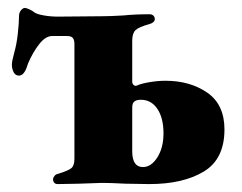

<svg xmlns="http://www.w3.org/2000/svg" viewBox="-20 -462 612 485"><path d="M114 -9Q114 -13 117.5 -17.5Q121 -22 127 -23Q153 -31 160.5 -37.5Q168 -44 168 -61V-351Q168 -361 164 -366Q160 -371 149 -371H112Q95 -371 79 -350.5Q63 -330 51 -302Q50 -299 47 -290.5Q44 -282 39 -276.5Q34 -271 28 -271Q19 -271 14.5 -279.5Q10 -288 10 -299Q10 -307 16 -329Q22 -350 25 -377Q28 -404 28 -421Q28 -430 33 -436Q38 -442 43 -442Q46 -442 54 -438.5Q62 -435 68 -430Q74 -426 91 -423Q108 -420 126 -420L239 -421Q258 -421 292 -423Q321 -426 358 -426Q364 -426 367.5 -422.5Q371 -419 371 -414Q371 -405 357 -401Q331 -394 322.5 -386Q314 -378 314 -359V-256Q314 -250 318 -247Q322 -244 326 -246Q337 -251 358 -254.5Q379 -258 398 -258Q460 -258 503.5 -228Q547 -198 547 -135Q547 -60 494.5 -28.5Q442 3 357 3L297 2Q259 0 237 0L180 2L126 3Q120 3 117 -0.5Q114 -4 114 -9ZM393 -125Q393 -164 377.5 -187Q362 -210 336 -210Q325 -210 320 -206Q314 -202 314 -190V-80Q314 -40 341 -40Q362 -40 377.5 -64.5Q393 -89 393 -125Z"/></svg>

Font: EB Garamond ExtraBold
Style: Regular
Weight: 800
Designer: Georg Duffner and Octavio Pardo
Foundry: Georg Duffner
Version: Version 1.000